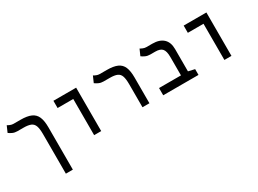

<svg xmlns="http://www.w3.org/2000/svg" viewBox="-40 -1316 3010 2244"><g transform="rotate(-30 1465.0 -194.0)"><path d="M468.8 -347.2V224.6H374.5V-310.1Q374.5 -380.9 360.8 -419.4Q347.2 -458 312.3 -473.1Q277.3 -488.3 213.4 -488.3H132.8Q97.2 -488.3 69.8 -500.7Q42.5 -513.2 22.5 -528.3L59.1 -611.8Q70.3 -604 92 -595Q113.8 -585.9 136.7 -585.9H231Q320.3 -585.9 372.3 -562.5Q424.3 -539.1 446.5 -486.8Q468.8 -434.6 468.8 -347.2Z M885.7 0V-488.3H674.3V-585.9H981V0Z M1631.8 -347.7V0H1538.1V-310.1Q1538.1 -380.9 1524.9 -419.4Q1511.7 -458 1477.5 -473.1Q1443.4 -488.3 1379.4 -488.3H1296.4Q1260.3 -488.3 1232.9 -500.7Q1205.6 -513.2 1185.5 -528.3L1222.2 -611.8Q1233.4 -604 1255.1 -595Q1276.9 -585.9 1300.3 -585.9H1395Q1484.4 -585.9 1536.1 -562.7Q1587.9 -539.6 1609.9 -487.3Q1631.8 -435.1 1631.8 -347.7Z M2293.9 -78.1V0H1817.9V-97.7H2113.8V-345.7Q2113.8 -424.8 2086.4 -456.5Q2059.1 -488.3 1992.2 -488.3H1925.3Q1889.6 -488.3 1862.1 -500.7Q1834.5 -513.2 1814.5 -528.3L1851.6 -611.8Q1862.8 -604 1884.3 -595Q1905.8 -585.9 1929.2 -585.9H2007.8Q2105.5 -585.9 2156.7 -538.1Q2208 -490.2 2208 -398.9V-97.7Z M2643.6 0V-488.3H2432.1V-585.9H2738.8V0Z"/></g></svg>

Font: CaskaydiaCove NFP
Style: Regular
Weight: 400
Designer: Aaron Bell
Foundry: Saja Typeworks
Version: Version 2111.001; VTT 6.35;Nerd Fonts 3.1.1